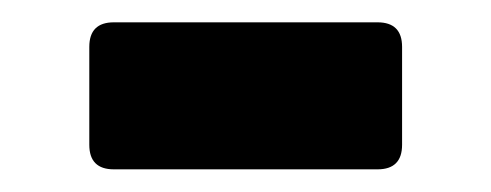

<svg xmlns="http://www.w3.org/2000/svg" viewBox="-20 -591 440 172"><path d="M82 -439.3Q60 -439.3 60 -461.3V-549Q60 -571 82 -571H318.2Q340.2 -571 340.2 -549V-461.3Q340.2 -439.3 318.2 -439.3Z"/></svg>

Font: Rubik Light
Style: Regular
Weight: 300
Designer: Hubert and Fischer
Foundry: Hubert and Fischer
Version: Version 2.300;gftools[0.9.30]